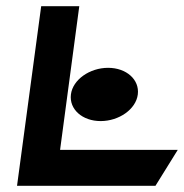

<svg xmlns="http://www.w3.org/2000/svg" viewBox="-20 -600 594 620"><path d="M305 -209C364 -209 419 -247 425 -295C431 -343 388 -381 329 -381C270 -381 215 -343 209 -295C203 -247 246 -209 305 -209ZM236 -580H113L35 0H482L554 -116H174Z"/></svg>

Font: Charger
Style: HemiRT
Weight: 900
Designer: Jasper
Foundry: Cannot Into Space Fonts
Version: Version 0.99